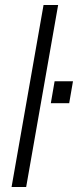

<svg xmlns="http://www.w3.org/2000/svg" viewBox="-20 -743 310 763"><path d="M26 0H84L211 -723H153ZM182 -333H255L270 -420H197Z"/></svg>

Font: Archivo ExtraLight
Style: Italic
Weight: 200
Italic angle: -10°
Designer: Hector Gatti
Foundry: Omnibus-Type
Version: Version 2.001